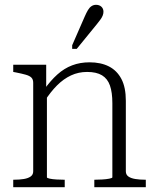

<svg xmlns="http://www.w3.org/2000/svg" viewBox="-20 -778 652 798"><path d="M35 0V-31H37Q61 -31 79 -34Q97 -37 107.5 -44.5Q118 -52 118 -66V-434Q118 -448 110.5 -455.5Q103 -463 87 -467.5Q71 -472 46 -477L35 -479V-509H172V-401L175 -397V-41Q175 -38 186.5 -35.5Q198 -33 215 -32Q232 -31 246 -31H249V0ZM586 0H372V-31H374Q388 -31 405 -32Q422 -33 434.5 -35.5Q447 -38 447 -41V-349Q447 -394 437 -422.5Q427 -451 404 -465Q381 -479 342 -479Q306 -479 275 -464.5Q244 -450 217 -423Q190 -396 165 -357L163 -405Q190 -443 218.5 -468.5Q247 -494 280 -506.5Q313 -519 352 -519Q399 -519 432.5 -502Q466 -485 484.5 -450Q503 -415 503 -359V-66Q503 -52 513.5 -44.5Q524 -37 542.5 -34Q561 -31 584 -31H586ZM332 -709Q339 -725 345.5 -736Q352 -747 360.5 -752.5Q369 -758 379 -758Q393 -758 401.5 -750Q410 -742 410 -729Q410 -721 406.5 -712.5Q403 -704 396.5 -695.5Q390 -687 383 -678L299 -575H280V-590Z"/></svg>

Font: Roboto Serif 36pt ExtraLight
Style: Regular
Weight: 250
Designer: Greg Gazdowicz
Foundry: Commercial Type
Version: Version 1.008